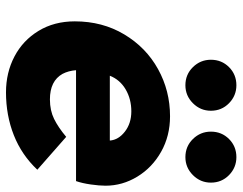

<svg xmlns="http://www.w3.org/2000/svg" viewBox="-102 -674 790 625"><g transform="rotate(90 292.5 -362.0)"><path d="M221 -171Q244 -130 304 -130Q340 -130 367.5 -143.5Q395 -157 426 -183L533 -89Q485 -38 420.5 -12.5Q356 13 281 13Q217 13 164.5 -14.5Q112 -42 81 -93Q50 -144 50 -211Q50 -301 92.5 -372Q135 -443 205.5 -482Q276 -521 359 -521Q423 -521 474.5 -492Q526 -463 555.5 -414.5Q585 -366 585 -311Q585 -291 581 -263Q577 -235 570 -215H209Q211 -190 221 -171ZM227 -325H438Q436 -353 409 -374Q382 -395 343 -395Q303 -395 271.5 -376.5Q240 -358 227 -325ZM258 -737Q292 -737 316.5 -713Q341 -689 341 -654Q341 -620 316.5 -595.5Q292 -571 258 -571Q223 -571 199 -595.5Q175 -620 175 -654Q175 -689 199 -713Q223 -737 258 -737ZM492 -737Q526 -737 550.5 -713Q575 -689 575 -654Q575 -620 550.5 -595.5Q526 -571 492 -571Q457 -571 433 -595.5Q409 -620 409 -654Q409 -689 433 -713Q457 -737 492 -737Z"/></g></svg>

Font: Arvo
Style: Bold Italic
Weight: 700
Italic angle: -13°
Designer: Anton Koovit (Cyrillic Expansion: Cyreal)
Foundry: Anton Koovit, Yassin Baggar
Version: Version 3.000